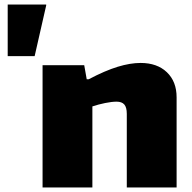

<svg xmlns="http://www.w3.org/2000/svg" viewBox="-20 -828 849 848"><path d="M184 -808V-804L133 -580H14V-808ZM168 -540H352L363 -478H372Q444 -516 499.5 -533Q555 -550 601 -550Q674 -550 717 -509Q760 -468 760 -398V0H540V-325Q540 -354 529 -366.5Q518 -379 495 -379Q474 -379 444.5 -373Q415 -367 388 -358V0H168Z"/></svg>

Font: Plata Sans Black
Style: Regular
Weight: 900
Designer: Pablo Impallari, Andres Torresi, & Cristiano Sobral
Foundry: Pablo Impallari, Andres Torresi, & Cristiano Sobral
Version: Version 1.00;December 28, 2019;FontCreator 12.0.0.2547 64-bi